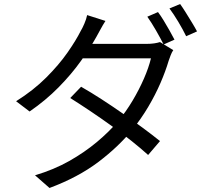

<svg xmlns="http://www.w3.org/2000/svg" viewBox="-20 -866 1040 954"><path d="M765 -806Q778 -789 793 -764.5Q808 -740 822 -715Q836 -690 847 -669L793 -645Q778 -675 755 -715Q732 -755 712 -783ZM875 -846Q888 -828 903.5 -803Q919 -778 934 -753.5Q949 -729 959 -710L905 -686Q889 -719 866 -757.5Q843 -796 822 -824ZM383 -435Q432 -407 484.5 -373Q537 -339 590 -302Q643 -265 690.5 -230Q738 -195 775 -165L716 -96Q682 -127 635 -164.5Q588 -202 534.5 -240.5Q481 -279 428 -314.5Q375 -350 329 -379ZM841 -617Q834 -607 828 -591.5Q822 -576 818 -564Q803 -513 777.5 -454Q752 -395 716.5 -335Q681 -275 637 -221Q569 -137 468.5 -61Q368 15 226 68L154 5Q248 -23 324 -66Q400 -109 461 -160Q522 -211 567 -264Q606 -311 638.5 -365.5Q671 -420 695 -475Q719 -530 730 -576H359L392 -648H709Q729 -648 746 -650.5Q763 -653 775 -657ZM504 -762Q491 -742 479 -719.5Q467 -697 459 -683Q429 -629 382 -563Q335 -497 271 -432Q207 -367 127 -312L60 -363Q146 -417 209.5 -480.5Q273 -544 315.5 -605Q358 -666 381 -712Q389 -725 399 -748Q409 -771 413 -791Z"/></svg>

Font: Noto Sans HK
Style: Regular
Weight: 400
Designer: Ryoko NISHIZUKA 西塚涼子 (kana, bopomofo & ideographs); Paul D. Hunt (Latin, Greek & Cyrillic); Sandoll Communications 산돌커뮤니
Foundry: Adobe
Version: Version 2.004-H2;hotconv 1.0.118;makeotfexe 2.5.65603